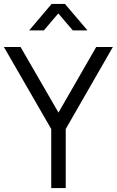

<svg xmlns="http://www.w3.org/2000/svg" viewBox="-20 -960 596 980"><path d="M129 -805H204L277.5 -891.5L351.5 -805H426.5L311.5 -940H243.5ZM241.5 0H315.5V-301.5L556 -720H471L278.5 -385.5L85 -720H0L241.5 -301.5Z"/></svg>

Font: Hauora
Style: Regular
Weight: 400
Designer: Mikhail Sharanda
Foundry: WCYS & Co.
Version: Version 1.010